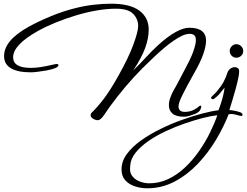

<svg xmlns="http://www.w3.org/2000/svg" viewBox="-20 -611 1335 1038"><path d="M510 39Q497 39 483.5 31Q470 23 470 12Q470 4 474 0Q509 -34 543.5 -80Q578 -126 621 -203Q677 -303 702 -372.5Q727 -442 727 -470Q727 -508 700 -536Q673 -564 606 -564Q559 -564 503.5 -554.5Q448 -545 391.5 -528Q335 -511 282 -489.5Q229 -468 186 -444Q51 -369 51 -301Q51 -244 147 -244Q173 -244 201.5 -248.5Q230 -253 273 -263Q278 -264 281 -264.5Q284 -265 286 -265Q296 -265 296 -259Q296 -242 231 -230Q206 -226 184.5 -223Q163 -220 146 -220Q76 -220 39 -242Q2 -264 2 -308Q2 -349 33.5 -388Q65 -427 136 -467Q189 -496 255.5 -523.5Q322 -551 387 -567Q439 -580 488 -585.5Q537 -591 580 -591Q683 -591 733.5 -553.5Q784 -516 784 -451Q784 -405 765 -352Q746 -299 700 -230Q735 -264 768.5 -300.5Q802 -337 836 -368Q888 -415 930 -438Q972 -461 1003 -461Q1094 -461 1094 -391Q1094 -362 1078.5 -317.5Q1063 -273 1026 -209Q990 -145 967.5 -100Q945 -55 945 -36Q945 -6 980 -6Q990 -6 1005 -9Q1020 -12 1033 -20Q1047 -28 1053.5 -34Q1060 -40 1063 -40Q1068 -40 1068 -35Q1068 -25 1061 -14.5Q1054 -4 1037 4Q1019 11 1004 15.5Q989 20 975 20Q932 20 912.5 3Q893 -14 893 -42Q893 -61 900.5 -82.5Q908 -104 921 -127Q923 -129 931 -144Q939 -159 949 -178Q959 -197 967 -212.5Q975 -228 977 -231Q990 -255 1003.5 -282.5Q1017 -310 1024 -330Q1033 -356 1036 -370Q1039 -384 1039 -394Q1039 -414 1029.5 -421Q1020 -428 1006 -428Q995 -428 984 -425Q973 -422 963 -417Q920 -396 869 -353Q818 -310 750 -242Q702 -194 657 -140.5Q612 -87 572 -32Q563 -20 552.5 -3.5Q542 13 531.5 25Q521 37 510 39ZM1258 -299Q1243 -299 1232.5 -309.5Q1222 -320 1222 -335Q1222 -350 1232.5 -361Q1243 -372 1258 -372Q1273 -372 1284 -361Q1295 -350 1295 -335Q1295 -320 1284 -309.5Q1273 -299 1258 -299ZM775 407Q743 407 711 397Q679 387 658 364.5Q637 342 637 305Q637 261 665.5 222Q694 183 741.5 149Q789 115 847 86.5Q905 58 964 37Q1023 16 1074.5 2.5Q1126 -11 1161 -15Q1168 -32 1175.5 -55.5Q1183 -79 1188 -101.5Q1193 -124 1194 -137Q1186 -128 1172 -110Q1158 -92 1138 -77Q1136 -75 1131 -75Q1125 -75 1122 -79Q1119 -83 1124 -88L1150 -114Q1176 -145 1188.5 -168Q1201 -191 1210 -219Q1215 -233 1226.5 -240.5Q1238 -248 1249 -248Q1259 -248 1266 -242.5Q1273 -237 1273 -225Q1273 -211 1267.5 -185Q1262 -159 1253.5 -128.5Q1245 -98 1236 -68Q1227 -38 1220 -16Q1227 -16 1244 -13Q1261 -10 1276 -5Q1291 0 1291 9Q1291 16 1287.5 16Q1284 16 1278 15Q1259 10 1246.5 7Q1234 4 1221 6L1216 7Q1190 74 1148 144.5Q1106 215 1049.5 274.5Q993 334 924 370.5Q855 407 775 407ZM787 380Q841 380 889.5 357Q938 334 979.5 295Q1021 256 1055 207.5Q1089 159 1114 108.5Q1139 58 1155 12Q1124 15 1078.5 26.5Q1033 38 980.5 56Q928 74 876.5 98Q825 122 782.5 151.5Q740 181 713 214.5Q686 248 684 285L683 301Q682 326 697.5 344Q713 362 737.5 371Q762 380 787 380Z"/></svg>

Font: Corinthia
Style: Bold
Weight: 700
Designer: Robert E. Leuschke
Foundry: Robert E. Leuschke
Version: Version 1.013; ttfautohint (v1.8.3)